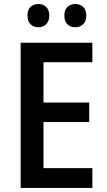

<svg xmlns="http://www.w3.org/2000/svg" viewBox="-20 -924 525 944"><path d="M434.1 0H81.5V-713.9H434.1V-618.2H193.8V-419.9H418.5V-324.2H193.8V-97.2H434.1ZM115.2 -847.2Q115.2 -876.5 130.4 -890.4Q145.5 -904.3 168.5 -904.3Q191.4 -904.3 206.8 -890.1Q222.2 -876 222.2 -847.2Q222.2 -819.3 206.8 -804.7Q191.4 -790 168.5 -790Q145.5 -790 130.4 -804.4Q115.2 -818.8 115.2 -847.2ZM296.4 -847.2Q296.4 -876.5 311.8 -890.4Q327.1 -904.3 350.1 -904.3Q373 -904.3 388.7 -890.1Q404.3 -876 404.3 -847.2Q404.3 -819.3 388.7 -804.7Q373 -790 350.1 -790Q326.7 -790 311.5 -804.7Q296.4 -819.3 296.4 -847.2Z"/></svg>

Font: Open Sans SemiCondensed SemiBold
Style: Regular
Weight: 600
Width: 4
Designer: Monotype Design Team
Foundry: Monotype Imaging Inc.
Version: Version 3.000